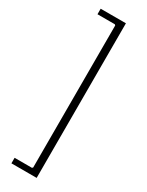

<svg xmlns="http://www.w3.org/2000/svg" viewBox="-252 -767 805 1054"><g transform="rotate(30 150.5 -240.0)"><path d="M41 -695V-730H201V250H41V215H151L156 210V-690L151 -695Z"/></g></svg>

Font: Brygada 1918 SemiBold
Style: Regular
Weight: 600
Designer: Mateusz Machalski | Borys Kosmynka | Przemek Hoffer
Foundry: NIEPODLEGLA 2018
Version: Version 3.006